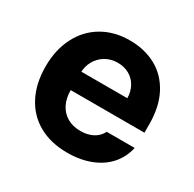

<svg xmlns="http://www.w3.org/2000/svg" viewBox="-126 -671 827 817"><g transform="rotate(30 287.5 -263.0)"><path d="M34.7 -262.6Q34.7 -343.8 66.5 -406.3Q98.3 -468.7 156.4 -503Q214.5 -537.3 291.1 -537.3Q362.5 -537.3 418.8 -507.2Q475.1 -477.1 507.5 -416.5Q540 -355.9 540 -268.2V-227.9H93.5V-318.5H403.5Q403.3 -350.4 389.3 -375.7Q375.3 -401.1 350.5 -415.1Q325.7 -429.1 293.8 -429.1Q260.5 -429.1 234.1 -413.6Q207.7 -398.1 192.7 -371.4Q177.8 -344.8 177.6 -313.1V-228Q177.6 -188.2 192.5 -159Q207.4 -129.7 235 -113.8Q262.5 -97.9 299.4 -97.9Q323.8 -97.9 343.7 -104.5Q363.6 -111.1 377.5 -123Q391.4 -135 398.9 -150.9H536.4Q525.9 -102.1 494.2 -65.8Q462.5 -29.4 411.9 -9.6Q361.4 10.3 297.1 10.3Q216.4 10.3 157.1 -23Q97.9 -56.2 66.3 -117.8Q34.7 -179.3 34.7 -262.6Z"/></g></svg>

Font: Pretendard Variable
Style: Regular
Weight: 400
Designer: Base glyphs from Inter by Rasmus Andersson; Hangul glyphs from Noto Sans CJK(Source Han Sans) by Jang Soo-young and Kang
Foundry: Kil Hyung-jin
Version: Version 1.100;FEAKit 1.0